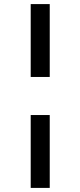

<svg xmlns="http://www.w3.org/2000/svg" viewBox="-20 -780 393 938"><path d="M130 -404V-760H223V-404ZM130 138V-218H223V138Z"/></svg>

Font: IBM Plex Sans Devanagari Medium
Style: Regular
Weight: 500
Designer: Mike Abbink, Paul van der Laan, Pieter van Rosmalen, Erin McLaughlin
Foundry: Bold Monday
Version: Version 1.1